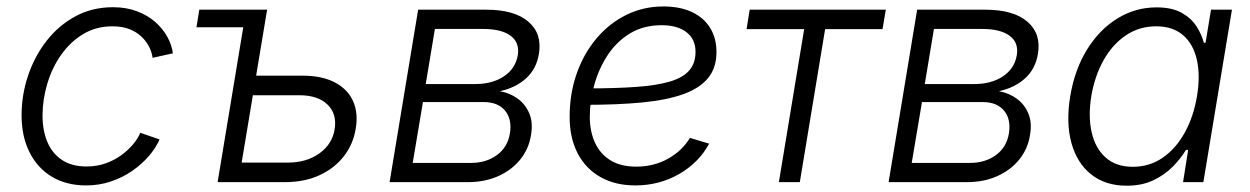

<svg xmlns="http://www.w3.org/2000/svg" viewBox="-20 -573 3932 604"><path d="M251 10.3Q188 10.3 142.3 -17.6Q96.7 -45.4 72 -95.7Q47.4 -146 47.9 -212.9Q48.3 -276.4 68.8 -336.7Q89.4 -397 127 -445.1Q164.6 -493.2 217.3 -521.7Q270 -550.3 335.4 -550.3Q377.4 -550.3 410.9 -537.6Q444.3 -524.9 468.3 -503.9Q492.2 -482.9 506.3 -457.3Q520.5 -431.6 523.9 -405.3L460 -391.1Q458 -407.7 449.5 -425Q440.9 -442.4 425.5 -457.3Q410.2 -472.2 387.5 -481.2Q364.7 -490.2 334 -490.2Q282.2 -490.2 241.7 -465.8Q201.2 -441.4 172.6 -400.9Q144 -360.4 129.2 -311Q114.3 -261.7 113.8 -212.4Q113.3 -165 128.4 -127.9Q143.6 -90.8 174.6 -70.1Q205.6 -49.3 252 -49.3Q284.7 -49.3 312.3 -59.1Q339.8 -68.8 361.8 -85Q383.8 -101.1 398.9 -119.4Q414.1 -137.7 421.4 -155.3L481.9 -134.3Q470.2 -107.4 448 -81.8Q425.8 -56.2 395.8 -35.4Q365.7 -14.6 329.1 -2.2Q292.5 10.3 251 10.3Z M598.1 -487.3 606.9 -542.5H783.7L774.9 -487.3ZM773.9 -335H931.2Q993.2 -335 1033.4 -313.7Q1073.7 -292.5 1090.6 -255.1Q1107.4 -217.8 1099.1 -168.5Q1091.3 -119.6 1061.8 -81.5Q1032.2 -43.5 984.9 -21.7Q937.5 0 876 0H664.6L754.4 -542.5H820.3L740.2 -61.5H885.3Q944.3 -61.5 984.9 -90.6Q1025.4 -119.6 1032.7 -166.5Q1040.5 -214.4 1010.5 -243.9Q980.5 -273.4 921.4 -273.4H763.2Z M1205.6 0 1295.4 -542.5H1509.8Q1598.1 -542.5 1642.1 -504.9Q1686 -467.3 1675.3 -403.3Q1667.5 -356 1634.8 -326.4Q1602.1 -296.9 1552.7 -286.1Q1584.5 -280.3 1608.9 -262.5Q1633.3 -244.6 1645.3 -215.8Q1657.2 -187 1650.4 -147.9Q1643.6 -104.5 1616.5 -71Q1589.4 -37.6 1547.1 -18.8Q1504.9 0 1451.7 0ZM1278.3 -60.5H1461.9Q1509.3 -60.5 1543 -85Q1576.7 -109.4 1584 -152.8Q1591.3 -197.3 1569.1 -224.6Q1546.9 -252 1500.5 -252H1310.5ZM1319.3 -308.6H1475.1Q1528.8 -308.6 1565.2 -332.8Q1601.6 -356.9 1608.9 -399.4Q1615.2 -439 1586.4 -460.4Q1557.6 -481.9 1500 -481.9H1348.1Z M1978.5 10.3Q1915.5 10.3 1869.1 -15.9Q1822.8 -42 1797.4 -90.3Q1772 -138.7 1772 -205.6Q1772 -278.3 1794.2 -341.6Q1816.4 -404.8 1856.7 -452.4Q1897 -500 1950.7 -526.4Q2004.4 -552.7 2066.9 -552.7Q2118.7 -552.7 2156 -535.4Q2193.4 -518.1 2213.6 -485.8Q2233.9 -453.6 2233.9 -409.2Q2233.9 -360.4 2208 -328.1Q2182.1 -295.9 2130.4 -277.1Q2078.6 -258.3 2000.7 -250.7Q1922.9 -243.2 1818.8 -243.2L1826.7 -294.9Q1916.5 -294.9 1981.2 -299.6Q2045.9 -304.2 2087.2 -316.4Q2128.4 -328.6 2148.2 -351.3Q2168 -374 2168 -410.2Q2168 -449.2 2139.9 -471.4Q2111.8 -493.7 2061.5 -493.7Q2004.9 -493.7 1962.6 -468.3Q1920.4 -442.9 1892.3 -400.6Q1864.3 -358.4 1849.9 -307.4Q1835.4 -256.3 1835.4 -205.6Q1835.4 -160.6 1851.3 -125Q1867.2 -89.4 1899.7 -69.1Q1932.1 -48.8 1981.9 -48.8Q2036.6 -48.8 2081.1 -73.5Q2125.5 -98.1 2150.4 -139.2L2210.9 -121.1Q2178.7 -61.5 2116.5 -25.6Q2054.2 10.3 1978.5 10.3Z M2430.2 0 2509.8 -481.4H2328.6L2338.4 -542.5H2766.6L2756.3 -481.4H2575.7L2496.1 0Z M2775.4 0 2865.2 -542.5H3079.6Q3168 -542.5 3211.9 -504.9Q3255.9 -467.3 3245.1 -403.3Q3237.3 -356 3204.6 -326.4Q3171.9 -296.9 3122.6 -286.1Q3154.3 -280.3 3178.7 -262.5Q3203.1 -244.6 3215.1 -215.8Q3227.1 -187 3220.2 -147.9Q3213.4 -104.5 3186.3 -71Q3159.2 -37.6 3116.9 -18.8Q3074.7 0 3021.5 0ZM2848.1 -60.5H3031.7Q3079.1 -60.5 3112.8 -85Q3146.5 -109.4 3153.8 -152.8Q3161.1 -197.3 3138.9 -224.6Q3116.7 -252 3070.3 -252H2880.4ZM2889.2 -308.6H3044.9Q3098.6 -308.6 3135 -332.8Q3171.4 -356.9 3178.7 -399.4Q3185.1 -439 3156.2 -460.4Q3127.4 -481.9 3069.8 -481.9H2918Z M3524.4 11.2Q3457.5 11.2 3412.8 -24.2Q3368.2 -59.6 3350.6 -123Q3333 -186.5 3346.7 -270Q3360.8 -354.5 3399.7 -417.2Q3438.5 -480 3495.1 -514.9Q3551.8 -549.8 3618.2 -549.8Q3666.5 -549.8 3696.8 -533Q3727.1 -516.1 3743.7 -490.5Q3760.3 -464.8 3767.1 -438.5H3772.5L3789.6 -542.5H3855.5L3765.6 0H3701.7L3717.8 -101.6H3710.9Q3694.8 -74.7 3669.4 -48.8Q3644 -22.9 3608.2 -5.9Q3572.3 11.2 3524.4 11.2ZM3543.5 -48.3Q3596.2 -48.3 3637.7 -76.9Q3679.2 -105.5 3707 -155.8Q3734.9 -206.1 3745.6 -271Q3756.3 -335.4 3745.1 -385Q3733.9 -434.6 3701.7 -462.4Q3669.4 -490.2 3617.2 -490.2Q3563.5 -490.2 3521.2 -461.4Q3479 -432.6 3451.4 -383.1Q3423.8 -333.5 3413.1 -271Q3402.8 -207.5 3414.1 -157.2Q3425.3 -106.9 3458 -77.6Q3490.7 -48.3 3543.5 -48.3Z"/></svg>

Font: Inter 16pt Light
Style: Italic
Weight: 300
Italic angle: -9.3988°
Version: Version 4.001;git-66647c0bb